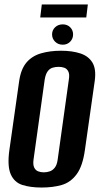

<svg xmlns="http://www.w3.org/2000/svg" viewBox="-20 -827 448 859"><path d="M166 12Q116 12 80 0.5Q44 -11 28 -47.5Q12 -84 22 -156L66 -466Q74 -519 99 -548Q124 -577 164 -588.5Q204 -600 253 -600Q303 -600 339.5 -588Q376 -576 393.5 -547Q411 -518 404 -466L360 -157Q350 -84 323 -47.5Q296 -11 256.5 0.5Q217 12 166 12ZM176 -56Q190 -56 203 -60.5Q216 -65 225.5 -77.5Q235 -90 238 -113L288 -471Q292 -495 285.5 -507.5Q279 -520 267.5 -524Q256 -528 242 -528Q228 -528 215 -524Q202 -520 193 -507.5Q184 -495 180 -471L130 -113Q127 -90 133 -77.5Q139 -65 150.5 -60.5Q162 -56 176 -56ZM261 -627Q240 -627 226.5 -640.5Q213 -654 213 -673Q213 -692 226.5 -705Q240 -718 261 -718Q281 -718 294 -705Q307 -692 307 -673Q307 -654 294 -640.5Q281 -627 261 -627ZM160 -749 167 -807H373L366 -749Z"/></svg>

Font: Alumni Sans Thin
Style: Bold Italic
Weight: 700
Italic angle: -8°
Version: Version 1.016